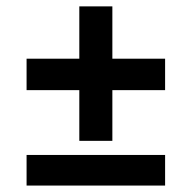

<svg xmlns="http://www.w3.org/2000/svg" viewBox="-20 -576 595 596"><path d="M226.2 -556.2V-393.8H62.5V-296.2H226.2V-138.8H328.8V-296.2H492.5V-393.8H328.8V-556.2ZM492.5 0V-95H62.5V0Z"/></svg>

Font: Cambay
Style: Bold
Weight: 700
Designer: Pooja Saxena
Foundry: Pooja Saxena
Version: Version 1.096;PS 001.096;hotconv 1.0.70;makeotf.lib2.5.58329